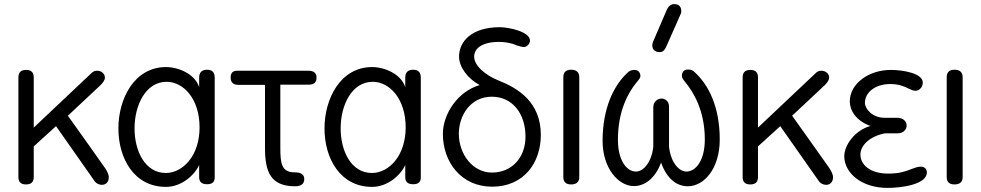

<svg xmlns="http://www.w3.org/2000/svg" viewBox="-20 -902 4800 939"><path d="M70 -36C70 -12 82 0 107 0C133 0 145 -12 145 -36V-186L254 -285L440 -20C448 -6 464 2 478 2C496 2 512 -10 512 -35C512 -50 503 -65 496 -77C437 -162 372 -251 312 -336L472 -486C483 -497 493 -510 493 -522C493 -543 475 -556 455 -556C445 -556 437 -553 430 -547L145 -278V-523C145 -548 133 -560 108 -560C82 -560 70 -548 70 -523Z M791 -56C689 -56 638 -164 638 -274C638 -387 692 -502 795 -502C876 -502 956 -420 956 -279C956 -139 873 -56 791 -56ZM954 -476C933 -541 852 -574 792 -574C636 -574 559 -418 559 -274C559 -128 635 12 792 12C866 12 930 -43 954 -95V-35C954 -12 967 -1 993 -1C1018 -1 1030 -12 1030 -34V-522C1030 -548 1018 -561 993 -561C967 -561 954 -548 954 -522Z M1140 -556C1118 -556 1108 -545 1108 -523C1108 -500 1120 -487 1145 -487H1276V-179C1276 -62 1303 9 1423 9C1453 9 1468 -3 1468 -26C1468 -48 1453 -59 1423 -59C1358 -59 1351 -99 1351 -179V-488H1490C1516 -488 1528 -499 1528 -522C1528 -545 1515 -556 1488 -556Z M1799 -56C1697 -56 1646 -164 1646 -274C1646 -387 1700 -502 1803 -502C1884 -502 1964 -420 1964 -279C1964 -139 1881 -56 1799 -56ZM1962 -476C1941 -541 1860 -574 1800 -574C1644 -574 1567 -418 1567 -274C1567 -128 1643 12 1800 12C1874 12 1938 -43 1962 -95V-35C1962 -12 1975 -1 2001 -1C2026 -1 2038 -12 2038 -34V-522C2038 -548 2026 -561 2001 -561C1975 -561 1962 -548 1962 -522Z M2385 -429C2489 -429 2550 -343 2550 -234C2550 -131 2483 -58 2386 -58C2291 -58 2224 -149 2224 -248C2224 -336 2280 -429 2385 -429ZM2572 -703C2572 -748 2466 -769 2425 -769C2286 -769 2225 -699 2225 -625C2225 -574 2268 -517 2326 -486C2219 -455 2146 -345 2146 -247C2146 -111 2234 11 2387 11C2541 11 2625 -105 2625 -242C2625 -404 2512 -471 2419 -508C2349 -536 2299 -583 2299 -625C2299 -665 2337 -697 2421 -697C2448 -697 2482 -692 2507 -680C2520 -676 2534 -672 2542 -672C2558 -672 2572 -689 2572 -703Z M2813 -524C2813 -549 2799 -561 2773 -561C2748 -561 2735 -549 2735 -524V-36C2735 -12 2748 0 2773 0C2799 0 2813 -12 2813 -36Z M3344 9C3423 9 3500 -77 3500 -220C3500 -377 3447 -488 3373 -553C3363 -561 3351 -562 3343 -562C3325 -562 3315 -548 3315 -532C3315 -521 3321 -513 3330 -502C3369 -455 3427 -364 3427 -220C3427 -116 3382 -63 3337 -63C3301 -63 3261 -106 3252 -184V-381C3252 -407 3233 -420 3215 -420C3196 -420 3175 -405 3175 -377V-184C3166 -106 3126 -63 3090 -63C3046 -63 3002 -115 3002 -219C3002 -363 3055 -453 3094 -500C3095 -501 3098 -504 3099 -506C3105 -513 3112 -522 3112 -530C3112 -546 3102 -560 3084 -560C3076 -560 3064 -559 3054 -551C2980 -486 2927 -370 2927 -213C2927 -81 3003 8 3080 8C3131 8 3183 -26 3213 -107C3242 -25 3292 9 3344 9ZM3310 -836C3311 -839 3312 -843 3312 -846C3312 -869 3301 -882 3277 -882C3259 -882 3248 -869 3241 -854L3174 -698C3172 -694 3170 -684 3170 -681C3170 -662 3181 -647 3207 -647C3227 -647 3235 -666 3242 -682Z M3612 -36C3612 -12 3624 0 3649 0C3675 0 3687 -12 3687 -36V-186L3796 -285L3982 -20C3990 -6 4006 2 4020 2C4038 2 4054 -10 4054 -35C4054 -50 4045 -65 4038 -77C3979 -162 3914 -251 3854 -336L4014 -486C4025 -497 4035 -510 4035 -522C4035 -543 4017 -556 3997 -556C3987 -556 3979 -553 3972 -547L3687 -278V-523C3687 -548 3675 -560 3650 -560C3624 -560 3612 -548 3612 -523Z M4321 17C4383 17 4513 2 4513 -59C4513 -73 4504 -87 4483 -87C4468 -87 4454 -81 4437 -75C4412 -65 4380 -53 4324 -53C4233 -53 4188 -98 4188 -146C4188 -191 4233 -235 4308 -250H4370C4399 -250 4414 -269 4414 -288C4414 -307 4399 -326 4367 -326H4306C4246 -326 4210 -370 4210 -399C4210 -449 4259 -491 4334 -491C4377 -491 4403 -479 4423 -469C4436 -463 4447 -458 4457 -458C4477 -458 4493 -477 4493 -498C4493 -544 4396 -560 4336 -560C4230 -560 4136 -494 4136 -406C4136 -364 4164 -312 4237 -286C4161 -265 4109 -192 4109 -138C4109 -58 4191 17 4321 17Z M4688 -524C4688 -549 4674 -561 4648 -561C4623 -561 4610 -549 4610 -524V-36C4610 -12 4623 0 4648 0C4674 0 4688 -12 4688 -36Z"/></svg>

Font: Numismatica Pro
Style: Regular
Weight: 400
Designer: Chris Hopkins
Foundry: Edward C. D. Hopkins
Version: Version 2.19D